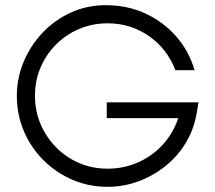

<svg xmlns="http://www.w3.org/2000/svg" viewBox="-20 -713 831 741"><path d="M395 8Q323 8 260 -19Q197 -46 148.5 -94Q100 -142 72.5 -206Q45 -270 45 -343Q45 -412 71.5 -475Q98 -538 144.5 -587Q191 -636 253.5 -664.5Q316 -693 388 -693Q471 -693 540 -661.5Q609 -630 659 -573.5Q709 -517 731 -442H657Q625 -525 554.5 -574Q484 -623 395 -623Q337 -623 286 -601.5Q235 -580 196.5 -541.5Q158 -503 136.5 -452.5Q115 -402 115 -343Q115 -285 136.5 -234.5Q158 -184 196 -145Q234 -106 285 -84Q336 -62 395 -62Q457 -62 512 -86Q567 -110 607.5 -154Q648 -198 668 -257H392V-318H746L739 -276Q728 -212 696 -160Q664 -108 616.5 -70.5Q569 -33 512.5 -12.5Q456 8 395 8Z"/></svg>

Font: Teachers
Style: Regular
Weight: 400
Designer: Alfredo Marco Pradil, Chank Diesel
Version: Version 1.001